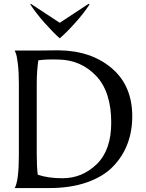

<svg xmlns="http://www.w3.org/2000/svg" viewBox="-20 -957 743 977"><path d="M188 -700Q233 -700 278 -701Q444 -699 548.5 -610Q653 -521 653 -365Q653 -289 628.5 -224.5Q604 -160 554.5 -109Q505 -58 422 -29Q339 0 230 0H55Q76 -38 76 -169V-530Q76 -589 71 -631.5Q66 -674 60 -687L55 -700ZM167 -169Q167 -110 172 -68Q225 -50 298 -50Q398 -50 472 -121.5Q546 -193 546 -333Q546 -490 469 -571Q392 -652 278 -654Q215 -656 175 -650Q167 -596 167 -530ZM138 -937 284 -841 430 -937 436 -935Q407 -890 361.5 -839.5Q316 -789 284 -762Q252 -790 207.5 -840Q163 -890 134 -935Z"/></svg>

Font: Coconat
Style: Regular
Weight: 400
Designer: Sara Lavazza
Foundry: Collletttivo
Version: Version 1.000;Glyphs 3.2 (3217)